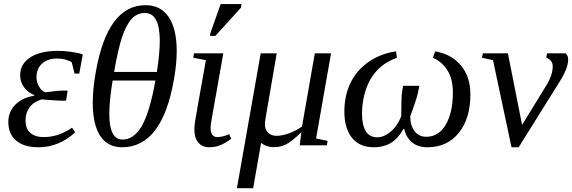

<svg xmlns="http://www.w3.org/2000/svg" viewBox="-20 -725 2855 958"><path d="M268.6 -471.2Q299.8 -471.2 335.2 -466.3Q370.6 -461.4 393.1 -453.6L375.5 -357.9H352.1L337.9 -414.1Q328.1 -421.4 307.9 -427.2Q287.6 -433.1 265.6 -433.1Q218.8 -433.1 190.4 -408.2Q162.1 -383.3 162.1 -339.4Q162.1 -313.5 175.5 -292Q189 -270.5 206.1 -264.2Q264.6 -272.9 292.5 -272.9H317.4L309.6 -222.7H284.2Q267.6 -222.7 188 -229Q148.4 -217.3 127.9 -189.9Q107.4 -162.6 107.4 -124Q107.4 -83 131.3 -62Q155.3 -41 197.8 -41Q272.5 -41 339.4 -87.9L355 -64.5Q273.4 9.8 172.4 9.8Q100.1 9.8 60.8 -23.4Q21.5 -56.6 21.5 -116.7Q21.5 -167.5 56.4 -202.6Q91.3 -237.8 149.9 -247.1L150.9 -250.5Q118.7 -263.7 99.6 -290Q80.6 -316.4 80.6 -349.1Q80.6 -406.2 131.1 -438.7Q181.6 -471.2 268.6 -471.2Z M706.1 -699.2Q781.7 -699.2 821.8 -639.9Q861.8 -580.6 861.8 -469.7Q861.8 -406.7 847.7 -327.1Q788.6 9.8 589.4 9.8Q516.6 9.8 479.7 -47.4Q442.9 -104.5 442.9 -211.4Q442.9 -283.2 458 -366.2Q516.6 -699.2 706.1 -699.2ZM702.6 -660.2Q664.1 -660.2 637 -630.9Q609.9 -601.6 589.6 -541.5Q569.3 -481.4 549.3 -366.2H762.7Q777.3 -460.4 777.3 -521Q777.3 -660.2 702.6 -660.2ZM542 -323.2Q525.4 -222.7 525.4 -155.8Q525.4 -28.8 591.3 -28.8Q648.9 -28.8 688.2 -97.7Q727.5 -166.5 755.4 -323.2Z M1030.8 -85Q1030.8 -63 1039.8 -52Q1048.8 -41 1063 -41Q1092.3 -41 1123.5 -55.7L1133.8 -32.7Q1110.8 -15.1 1084.2 -2.7Q1057.6 9.8 1023.9 9.8Q989.3 9.8 969.5 -13.7Q949.7 -37.1 949.7 -79.1Q949.7 -93.8 952.4 -113.5Q955.1 -133.3 1007.3 -424.8L944.3 -437L948.2 -459H1094.2L1039.6 -149.9Q1030.8 -104.5 1030.8 -85ZM1027.8 -545.9 1030.3 -562 1081.1 -704.6H1185.1L1182.1 -686.5L1054.7 -545.9Z M1280.8 -459H1360.8L1314 -187.5Q1301.8 -122.6 1301.8 -102.5Q1301.8 -79.6 1317.4 -63.5Q1333 -47.4 1358.9 -47.4Q1389.2 -47.4 1423.1 -60.1Q1457 -72.8 1486.8 -93.3L1550.8 -459H1631.8L1557.1 -34.2L1614.7 -22L1610.8 0H1475.1L1483.9 -65.4Q1437 -20 1408.9 -5.4Q1380.9 9.3 1346.7 9.3Q1310.1 9.3 1282.7 -11.7L1243.2 213.9H1162.1Z M2072.3 -296.9Q2065.4 -258.3 2058.6 -236.3Q2051.8 -214.4 2041.7 -185.5Q2031.7 -156.7 2026.9 -144.5Q2026.9 -99.1 2048.6 -70.8Q2070.3 -42.5 2106.4 -42.5Q2169.9 -42.5 2204.8 -104Q2239.7 -165.5 2239.7 -263.2Q2239.7 -331.1 2212.4 -374.3Q2185.1 -417.5 2139.6 -436.5L2151.4 -468.8Q2232.4 -455.1 2279.8 -398.4Q2327.1 -341.8 2327.1 -253.9Q2327.1 -134.3 2269.3 -62.3Q2211.4 9.8 2112.8 9.8Q2067.4 9.8 2037.6 -13.4Q2007.8 -36.6 1996.6 -82H1993.2Q1963.9 -30.8 1928.2 -10.5Q1892.6 9.8 1845.2 9.8Q1773.9 9.8 1736.1 -37.6Q1698.2 -85 1698.2 -168.5Q1698.2 -246.6 1728.3 -310.1Q1758.3 -373.5 1818.8 -415.8Q1879.4 -458 1956.5 -468.8L1960 -436.5Q1821.3 -387.2 1792 -224.6Q1786.1 -187 1786.1 -162.1Q1786.1 -40 1861.8 -40Q1896 -40 1929.2 -67.9Q1962.4 -95.7 1981.9 -144.5Q1981.9 -242.2 1986.8 -271.5L1991.2 -296.9Z M2737.8 -394Q2737.8 -412.1 2727.5 -422.9Q2717.3 -433.6 2705.6 -437L2709.5 -459H2802.2Q2814.9 -447.8 2814.9 -428.2Q2814.9 -385.3 2774.4 -320.8L2567.9 9.8H2532.2L2439.9 -424.8L2384.8 -437L2389.2 -459H2514.2L2585 -101.6L2706.5 -299.8Q2737.8 -350.6 2737.8 -394Z"/></svg>

Font: Tinos
Style: Italic
Weight: 400
Italic angle: -16.333°
Designer: Steve Matteson
Foundry: Monotype Imaging Inc.
Version: Version 1.32